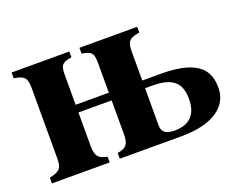

<svg xmlns="http://www.w3.org/2000/svg" viewBox="-81 -605 937 750"><g transform="rotate(-20 387.5 -230.5)"><path d="M351 -225V-82C351 -45 340 -29 303 -24V0H560C695 0 760 -55 760 -128C760 -191 736 -257 568 -257H490V-376C490 -419 499 -430 543 -437V-461H303V-437C347 -430 351 -419 351 -376V-257H213V-376C213 -419 217 -430 261 -437V-461H21V-437C65 -430 74 -419 74 -376V-87C74 -45 66 -33 21 -24V0H261V-24C224 -29 213 -47 213 -84V-225ZM490 -225H520C600 -225 637 -198 637 -128C637 -60 602 -30 543 -30C510 -30 490 -40 490 -70Z"/></g></svg>

Font: XITS Math
Style: Bold
Weight: 700
Designer: MicroPress Inc., with final additions and corrections provided by Coen Hoffman, Elsevier (retired)
Version: Version 1.105